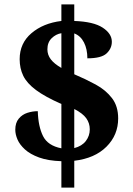

<svg xmlns="http://www.w3.org/2000/svg" viewBox="-20 -780 607 879"><path d="M261 -42Q200 -44 159 -59Q118 -74 94 -96Q70 -118 60 -141.5Q50 -165 50 -186Q50 -218 66 -237Q82 -256 105.5 -263.5Q129 -271 153 -271Q155 -201 177 -157Q199 -113 261 -101V-304Q186 -337 144.5 -368Q103 -399 86.5 -433Q70 -467 70 -509Q70 -582 124 -628Q178 -674 261 -684V-760H320V-684Q408 -681 450 -653.5Q492 -626 492 -589Q492 -558 468 -535.5Q444 -513 380 -513Q380 -555 364.5 -585.5Q349 -616 320 -627V-440Q372 -418 418 -393Q464 -368 492.5 -331Q521 -294 521 -238Q521 -162 467.5 -108.5Q414 -55 320 -44V79H261ZM261 -628Q236 -624 216.5 -605Q197 -586 197 -554Q197 -529 212.5 -508.5Q228 -488 261 -469ZM320 -102Q355 -111 373 -134.5Q391 -158 391 -188Q391 -216 375 -238.5Q359 -261 320 -281Z"/></svg>

Font: Noto Serif Georgian ExtraBold
Style: Regular
Weight: 800
Designer: Monotype Design Team, Akaki Razmadze
Foundry: Google LLC
Version: Version 2.003; ttfautohint (v1.8.4.7-5d5b)